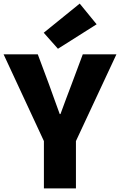

<svg xmlns="http://www.w3.org/2000/svg" viewBox="-29 -1047 667 1067"><path d="M215 0V-263L-9 -745H181L243 -579Q258 -537 272.5 -497Q287 -457 303 -413H307Q323 -457 338 -497Q353 -537 369 -579L431 -745H618L393 -263V0ZM293 -776 214 -865 414 -1027 508 -912Z"/></svg>

Font: Noto Sans SC Black
Style: Regular
Weight: 900
Designer: Ryoko NISHIZUKA  (kana, bopomofo & ideographs); Paul D. Hunt (Latin, Greek & Cyrillic); Sandoll Communications , Soo-you
Foundry: Adobe
Version: Version 2.004-H2;hotconv 1.0.118;makeotfexe 2.5.65603